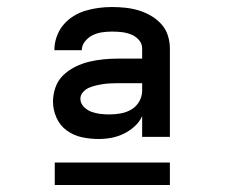

<svg xmlns="http://www.w3.org/2000/svg" viewBox="-20 -713 640 547"><path d="M261 -317Q237 -317 213.5 -322Q190 -327 170.5 -341Q151 -355 141 -377.5Q131 -400 131 -423Q131 -444 138 -464Q145 -484 160 -498.5Q175 -513 194 -522.5Q213 -532 233.5 -537Q254 -542 275 -544Q296 -546 316 -546H385V-575Q385 -589 375.5 -599.5Q366 -610 353 -615Q340 -620 326.5 -621.5Q313 -623 299 -623Q285 -623 271 -621Q257 -619 244.5 -613Q232 -607 222.5 -595.5Q213 -584 213 -570Q213 -570 213 -570Q213 -570 213 -570H135Q135 -570 135 -570.5Q135 -571 135 -571Q135 -590 141.5 -608.5Q148 -627 160 -641.5Q172 -656 188.5 -666.5Q205 -677 223.5 -682.5Q242 -688 261 -690.5Q280 -693 299 -693Q318 -693 337 -691Q356 -689 374.5 -683.5Q393 -678 409.5 -668.5Q426 -659 439 -645Q452 -631 458 -612.5Q464 -594 464 -575V-323H385V-382Q377 -365 363 -352.5Q349 -340 332.5 -332Q316 -324 298 -320.5Q280 -317 261 -317ZM292 -387Q308 -387 324.5 -390Q341 -393 355 -401.5Q369 -410 377 -424.5Q385 -439 385 -455V-476H316Q306 -476 295.5 -475.5Q285 -475 274.5 -473.5Q264 -472 253.5 -469.5Q243 -467 233.5 -463Q224 -459 216.5 -450.5Q209 -442 209 -432Q209 -419 218.5 -409Q228 -399 240.5 -394.5Q253 -390 266 -388.5Q279 -387 292 -387ZM136 -186V-250H464V-186Z"/></svg>

Font: Iosevka Custom Extended
Style: Regular
Weight: 400
Width: 7
Monospace: yes
Designer: Belleve Invis
Foundry: Belleve Invis
Version: Version 11.2.4; ttfautohint (v1.8.4)